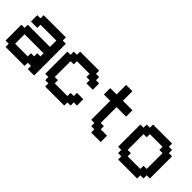

<svg xmlns="http://www.w3.org/2000/svg" viewBox="84 -1468 2251 2251"><g transform="rotate(45 1209.0 -342.5)"><path d="M210.9 0H52.7V-26.4V-52.7H26.4H0V-184.6V-315.4H26.4H52.7V-341.8V-368.2H237.3H420.9V-420.9V-473.6H289.1H158.2V-447.3V-420.9H105.5H52.7V-473.6V-526.4H79.1H105.5V-552.7V-579.1H289.1H473.6V-552.7V-526.4H500H526.4V-262.7V0H473.6H420.9V-26.4V-52.7H394.5H368.2V-26.4V0ZM210.9 -105.5H315.4V-131.8V-158.2H341.8H368.2V-184.6V-210.9H394.5H420.9V-237.3V-262.7H262.7H105.5V-184.6V-105.5Z M893.6 0H762.7H710V-52.7H657.2V-105.5H604.5V-289.1V-473.6H657.2V-526.4H710V-579.1H762.7H893.6H1025.4V-552.7V-526.4H1051.8H1078.1V-500V-473.6H1104.5H1130.9V-420.9V-368.2H1078.1H1025.4V-394.5V-420.9H999H972.7V-447.3V-473.6H893.6H815.4H762.7V-420.9H710V-368.2V-289.1V-210.9V-158.2H762.7V-105.5H815.4H893.6H972.7V-131.8V-158.2H999H1025.4V-184.6V-210.9H1078.1H1130.9V-158.2V-105.5H1104.5H1078.1V-79.1V-52.7H1051.8H1025.4V-26.4V0Z M1550.8 0H1471.7V-26.4V-52.7H1446.3H1419.9V-79.1V-105.5H1393.6H1367.2V-262.7V-420.9H1314.5H1261.7V-473.6V-526.4H1314.5H1367.2V-605.5V-684.6H1419.9H1471.7V-605.5V-526.4H1550.8H1629.9V-473.6V-420.9H1550.8H1471.7V-289.1V-158.2H1498H1524.4V-131.8V-105.5H1577.1H1629.9V-52.7V0Z M2076.2 0H1918.9V-26.4V-52.7H1892.6H1866.2V-79.1V-105.5H1839.8H1813.5V-289.1V-473.6H1839.8H1866.2V-500V-526.4H1892.6H1918.9V-552.7V-579.1H2076.2H2234.4V-552.7V-526.4H2260.7H2287.1V-500V-473.6H2313.5H2339.8V-289.1V-105.5H2313.5H2287.1V-79.1V-52.7H2260.7H2234.4V-26.4V0ZM2076.2 -105.5H2181.6V-131.8V-158.2H2208H2234.4V-289.1V-420.9H2208H2181.6V-447.3V-473.6H2076.2H1971.7V-447.3V-420.9H1945.3H1918.9V-289.1V-158.2H1945.3H1971.7V-131.8V-105.5Z"/></g></svg>

Font: VCR Jazz Mono
Style: Regular
Weight: 400
Version: Version 3.1